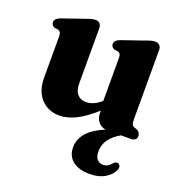

<svg xmlns="http://www.w3.org/2000/svg" viewBox="-127 -579 850 909"><g transform="rotate(20 298.5 -124.0)"><path d="M65 -133V-339.5Q65 -354 61 -359.8Q57 -365.5 49.5 -368.5L31.5 -370.5Q14.5 -377.5 14.5 -393.5Q14.5 -411.5 40 -421.5L150 -459.5Q184.5 -472.5 201 -472.5Q215.5 -472.5 223 -463.8Q230.5 -455 230.5 -441.5V-164Q230.5 -127.5 246.5 -109.2Q262.5 -91 290 -91Q308 -91 327.2 -99Q346.5 -107 365.5 -124L366 -125V-339.5Q366 -354 362.2 -359.8Q358.5 -365.5 350.5 -368.5L332.5 -370.5Q315.5 -377.5 315.5 -393.5Q315.5 -411.5 341 -421.5L451.5 -459.5Q469.5 -466.5 480.8 -469.5Q492 -472.5 502.5 -472.5Q516.5 -472.5 524.2 -463.8Q532 -455 532 -441.5V-92.5Q532 -75 535.5 -67.5Q539 -60 547 -56.5L561 -52Q579 -42 579 -25.5Q579 0 549.5 0H501Q426 42 426 107.5Q426 134.5 437.8 147.5Q449.5 160.5 467 160.5Q492 160.5 510 137.5Q522 125 532.5 128.5Q539 130.5 543 138.8Q547 147 541 160.5Q530 186 499.2 204.5Q468.5 223 424 223Q367 223 336.8 198.2Q306.5 173.5 306.5 130Q306.5 91 333.5 58.5Q360.5 26 422.5 -0.5Q399.5 -4 385.2 -21.5Q371 -39 371 -64.5V-77.5Q317 -29 274.2 -8.5Q231.5 12 194 12Q136 12 100.5 -26.5Q65 -65 65 -133Z"/></g></svg>

Font: Fraunces 72pt S050
Style: Bold
Weight: 700
Version: Version 1.000; ttfautohint (v1.8.3)